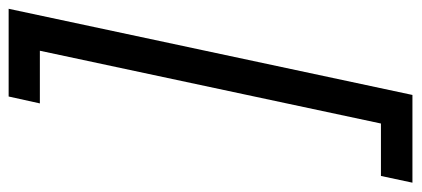

<svg xmlns="http://www.w3.org/2000/svg" viewBox="-300 -490 923 420"><g transform="rotate(90 161.0 -280.5)"><path d="M-29.3 161.6 159.2 -721.7H351.1L336.4 -652.8H221.7L62.5 93.3H177.7L162.6 161.6Z"/></g></svg>

Font: Open Sans Condensed Medium
Style: Italic
Weight: 500
Width: 3
Italic angle: -12°
Designer: Monotype Design Team
Foundry: Monotype Imaging Inc.
Version: Version 3.000